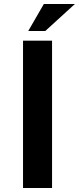

<svg xmlns="http://www.w3.org/2000/svg" viewBox="-20 -939 394 959"><path d="M240 -736V0H95V-736ZM206 -784H121L199 -919H354Z"/></svg>

Font: Josefin Sans
Style: Bold
Weight: 700
Designer: Santiago Orozco
Foundry: Typemade
Version: Version 2.000